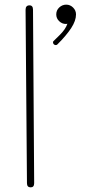

<svg xmlns="http://www.w3.org/2000/svg" viewBox="-20 -815 371 826"><path d="M96 -27 90 -773Q90 -792 107 -792Q122 -792 122 -773L127 -27Q127 -9 112 -9Q96 -9 96 -27ZM307 -753Q307 -726 286.5 -694.5Q266 -663 227 -624Q224 -621 220 -621Q215 -621 211.5 -624.5Q208 -628 208 -633Q208 -636 210 -638Q212 -640 237 -664.5Q262 -689 270 -713Q268 -712 263 -712Q247 -712 234.5 -724Q222 -736 222 -753Q222 -771 235 -783Q248 -795 265 -795Q282 -795 294.5 -782.5Q307 -770 307 -753Z"/></svg>

Font: Mali ExtraLight
Style: Regular
Weight: 275
Version: Version 1.000; ttfautohint (v1.6)